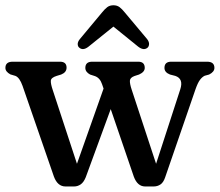

<svg xmlns="http://www.w3.org/2000/svg" viewBox="-21 -682 814 711"><path d="M253.5 8.5H221.5Q192 8.5 178.5 -28.5L62.5 -364Q51.5 -395 36 -401L17.5 -406.5Q-1 -416.5 -1 -430.5Q-1 -453.5 26 -453.5H201Q225.5 -453.5 225.5 -431.5Q225.5 -414 205.5 -406L189 -401Q168 -394.5 167.2 -383Q166.5 -371.5 174.5 -348L264 -75.5L362.5 -354L357 -370Q349.5 -393 331 -400L312.5 -406Q295 -415.5 295 -430.5Q295 -453.5 320.5 -453.5H491Q515 -453.5 515 -430.5Q515 -415.5 494 -406L477 -400.5Q460.5 -394.5 460 -383Q459.5 -371.5 466.5 -350.5L557 -75.5L646.5 -351Q659.5 -390.5 628 -401L608.5 -406Q588 -414 588 -430.5Q588 -453.5 613 -453.5H746Q773 -453.5 773 -430.5Q773 -416 753.5 -406L737 -401.5Q727.5 -397 719.5 -386.2Q711.5 -375.5 703.5 -353L590.5 -25Q584 -6 573 1.2Q562 8.5 548 8.5H516.5Q488 8.5 474.5 -28L389 -278L296.5 -25.5Q289 -7 277.8 0.8Q266.5 8.5 253.5 8.5ZM306.5 -509Q286.5 -493.5 272.5 -505.5Q267 -510 266.8 -518.5Q266.5 -527 274.5 -537L357 -636Q367 -648.5 376.2 -655.5Q385.5 -662.5 399 -662.5Q412.5 -662.5 421.8 -655.5Q431 -648.5 441 -636L524 -537Q531.5 -527 531 -518.5Q530.5 -510 525.5 -505.5Q511.5 -493.5 491 -509L399 -583.5Z"/></svg>

Font: Fraunces 72pt SuperSoft
Style: Regular
Weight: 400
Version: Version 1.000;[b76b70a41]